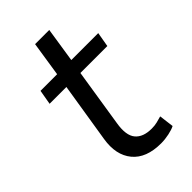

<svg xmlns="http://www.w3.org/2000/svg" viewBox="-201 -701 776 776"><g transform="rotate(-45 186.5 -313.0)"><path d="M238 9Q153 9 113.5 -39Q74 -87 87 -167L128 -423H32L43 -486H138L161 -635H242L219 -486H373L362 -423H208L169 -175Q159 -114 181.5 -87Q204 -60 253 -60Q270 -60 284.5 -63.5Q299 -67 312 -71L320 -8Q307 -1 283.5 4Q260 9 238 9Z"/></g></svg>

Font: Nunito Sans
Style: Italic
Weight: 400
Italic angle: -9°
Designer: Vernon Adams
Foundry: Vernon Adams
Version: Version 3.006; ttfautohint (v1.8.3)